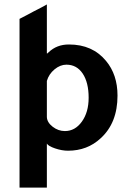

<svg xmlns="http://www.w3.org/2000/svg" viewBox="-20 -666 587 864"><path d="M67.9 -581.1Q82 -588.9 113.8 -605L121.1 -608.9L129.9 -613.8Q169.9 -633.8 190.9 -646V-426.8Q190.9 -424.8 191.9 -424.8Q192.9 -424.8 198.2 -430.2Q235.4 -466.3 291 -465.8Q396 -465.8 457 -392.1Q508.8 -330.1 508.8 -235.8Q508.8 -112.8 433.1 -43.9Q373 12.2 286.1 12.2Q258.3 12.2 227.5 1.7Q196.8 -8.8 190.9 -20V178.2H67.9ZM190.9 -301.8V-139.2Q191.9 -115.2 217 -95.7Q242.2 -76.2 272 -76.2Q317.9 -76.2 348.4 -118.7Q378.9 -161.1 378.9 -226.1Q378.9 -294.9 352.1 -335Q325.2 -375 278.8 -375Q251 -375 225.3 -353.8Q199.7 -332.5 190.9 -301.8Z"/></svg>

Font: Tajawal
Style: Bold
Weight: 700
Designer: Boutros Fonts
Foundry: Created by Boutros International 2017
Version: Version 1.700